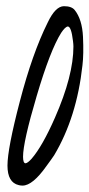

<svg xmlns="http://www.w3.org/2000/svg" viewBox="-20 -573 286 614"><path d="M132.3 -500.5Q157.2 -553.2 184.6 -553.2Q209 -553.2 218.8 -541Q242.7 -511.2 245.4 -455.3Q248 -399.4 243.7 -364.3Q225.6 -198.2 153.3 -76.7Q152.3 -75.2 143.3 -62.3Q134.3 -49.3 128.9 -42.5Q84.5 20.5 52.2 20.5Q45.4 20.5 40 19Q3.9 10.7 3.9 -43.5Q3.9 -97.7 43.5 -249Q83.5 -402.3 132.3 -500.5ZM196.8 -488.3Q188.5 -487.3 175.8 -468.3Q140.6 -412.6 97.2 -265.6Q53.7 -118.7 53.7 -71.8Q53.7 -51.3 61.5 -50.8Q68.4 -51.3 81.1 -65.4Q115.7 -105.5 155.8 -196.8Q214.8 -331.1 214.8 -424.3Q214.8 -431.2 213.4 -441.9Q208 -488.3 196.8 -488.3Z"/></svg>

Font: Kristi
Style: Regular
Weight: 400
Italic angle: -15°
Version: Version 1.004